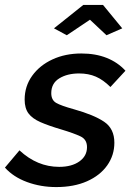

<svg xmlns="http://www.w3.org/2000/svg" viewBox="-45 -749 542 779"><path d="M183 10Q120 10 64.5 -10.5Q9 -31 -25 -69L34 -139Q106 -72 195 -72Q246 -72 277 -94Q308 -116 308 -152Q308 -183 282 -195.5Q256 -208 203 -224Q152 -239 119 -253.5Q86 -268 70.5 -289Q55 -310 55 -345Q55 -399 85.5 -441.5Q116 -484 168 -508Q220 -532 285 -532Q343 -532 388 -514Q433 -496 464 -462L403 -396Q374 -425 344 -438Q314 -451 276 -451Q228 -451 195.5 -431Q163 -411 163 -371Q163 -343 183 -331.5Q203 -320 254 -306Q336 -283 377.5 -255Q419 -227 419 -170Q419 -119 390 -78Q361 -37 308 -13.5Q255 10 183 10ZM174 -634 293 -729H373L451 -634L387 -606L320 -669L226 -606Z"/></svg>

Font: Raleway SemiBold
Style: Italic
Weight: 600
Italic angle: -12°
Designer: Matt McInerney, Pablo Impallari, Rodrigo Fuenzalida
Foundry: Matt McInerney, Pablo Impallari, Rodrigo Fuenzalida
Version: Version 4.026